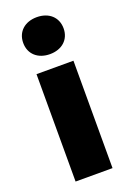

<svg xmlns="http://www.w3.org/2000/svg" viewBox="-142 -787 573 840"><g transform="rotate(-20 144.0 -367.0)"><path d="M58 0H230V-500H58ZM144 -562C200 -562 238 -596 238 -648C238 -700 200 -734 144 -734C88 -734 50 -700 50 -648C50 -596 88 -562 144 -562Z"/></g></svg>

Font: Source Sans Pro Black
Style: Regular
Weight: 900
Designer: Paul D. Hunt
Foundry: Adobe Systems Incorporated
Version: Version 3.006;hotconv 1.0.111;makeotfexe 2.5.65597